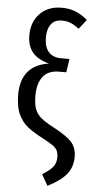

<svg xmlns="http://www.w3.org/2000/svg" viewBox="-63 -785 495 1036"><g transform="rotate(5 184.5 -267.0)"><path d="M369 -695 329 -644Q304 -663 283 -671.5Q262 -680 236 -680Q196 -680 176.5 -653.5Q157 -627 157 -581Q157 -531 180.5 -504Q204 -477 249 -477H294L283 -404H244Q185 -404 156.5 -367Q128 -330 128 -264Q128 -218 138.5 -191Q149 -164 172.5 -144.5Q196 -125 244 -100Q313 -63 340.5 -33Q368 -3 368 48Q368 102 336.5 141Q305 180 235 215L201 155Q238 133 256.5 111.5Q275 90 275 57Q275 35 268 21Q261 7 243.5 -5.5Q226 -18 188 -38Q134 -66 103 -91Q72 -116 53.5 -156.5Q35 -197 35 -262Q35 -420 186 -443Q126 -458 96.5 -493Q67 -528 67 -586Q67 -658 111 -703.5Q155 -749 229 -749Q270 -749 303 -736Q336 -723 369 -695Z"/></g></svg>

Font: Fira Sans Extra Condensed
Style: Regular
Weight: 400
Width: 1
Designer: Carrois Corporate & Edenspiekermann AG
Foundry: Carrois Corporate GbR & Edenspiekermann AG
Version: Version 4.203